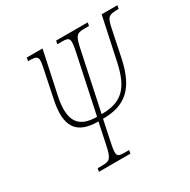

<svg xmlns="http://www.w3.org/2000/svg" viewBox="-160 -865 1005 1015"><g transform="rotate(-30 342.5 -357.0)"><path d="M160 0H352L356 -20H324C279 -20 277 -31 293 -108L319 -232C454 -232 528 -293 563 -457L596 -616C610 -685 616 -694 681 -694L685 -714H589L534 -457C503 -309 447 -257 325 -257L399 -606C415 -683 423 -694 471 -694H500L504 -714H311L307 -694H337C384 -694 387 -683 371 -606L297 -257C184 -257 143 -315 173 -457L228 -714H132L128 -694C193 -694 193 -684 179 -616L146 -457C111 -299 158 -232 291 -232L265 -108C249 -31 240 -20 193 -20H164Z"/></g></svg>

Font: Noto Serif Condensed Thin
Style: Italic
Weight: 100
Width: 3
Italic angle: -12°
Designer: Monotype Design Team
Foundry: Monotype Imaging Inc.
Version: Version 2.013